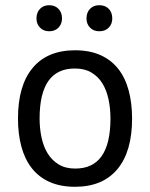

<svg xmlns="http://www.w3.org/2000/svg" viewBox="-20 -705 576 737"><path d="M49 0ZM49 -250Q49 -377 105.5 -444.5Q162 -512 268 -512Q324 -512 365.5 -493.5Q407 -475 434 -440.5Q461 -406 474 -357.5Q487 -309 487 -250Q487 -123 430.5 -55.5Q374 12 268 12Q212 12 170.5 -6.5Q129 -25 102 -59.5Q75 -94 62 -142.5Q49 -191 49 -250ZM132 -250Q132 -212 139.5 -177Q147 -142 163 -116Q179 -90 205 -74Q231 -58 268 -58Q404 -57 404 -250Q404 -289 396.5 -324Q389 -359 373 -385Q357 -411 331 -426.5Q305 -442 268 -442Q132 -443 132 -250ZM120 -634Q120 -657 133.5 -671Q147 -685 169 -685Q191 -685 204.5 -671Q218 -657 218 -634Q218 -613 204.5 -599Q191 -585 169 -585Q147 -585 133.5 -599Q120 -613 120 -634ZM312 -634Q312 -657 325.5 -671Q339 -685 361 -685Q384 -685 397.5 -671Q411 -657 411 -634Q411 -613 397.5 -599Q384 -585 361 -585Q339 -585 325.5 -599Q312 -613 312 -634Z"/></svg>

Font: PT Sans
Style: Regular
Weight: 400
Version: Version 2.003W OFL; ttfautohint (v1.6)